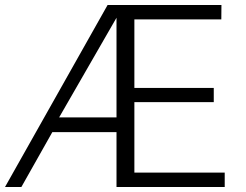

<svg xmlns="http://www.w3.org/2000/svg" viewBox="-20 -743 977 763"><path d="M873 -57V0H443V-218H188L65 0H0L407.5 -723H860L859.5 -666H514V-393.5H829.5V-337H514V-57ZM443 -276.5V-672.5L215 -276.5Z"/></svg>

Font: Public Sans Thin ExtraLight
Style: Regular
Weight: 250
Version: Version 1.007